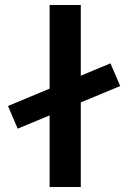

<svg xmlns="http://www.w3.org/2000/svg" viewBox="-20 -750 514 770"><path d="M51 -234 12 -325 423 -496 462 -405ZM179 0V-730H304V0Z"/></svg>

Font: M PLUS 2 SemiBold
Style: Regular
Weight: 600
Designer: Coji Morishita
Foundry: UNDERFOREST DESIGN
Version: Version 1.001